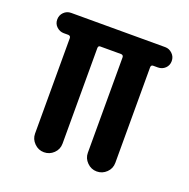

<svg xmlns="http://www.w3.org/2000/svg" viewBox="-99 -615 699 711"><g transform="rotate(20 250.0 -260.0)"><path d="M64.5 -439.5Q48.8 -439.5 36.6 -450.7Q24.4 -461.9 24.4 -479Q24.4 -496.1 36.1 -507.8Q47.9 -519.5 64.5 -519.5H435.5Q451.2 -519.5 463.4 -507.8Q475.6 -496.1 475.6 -479Q475.6 -461.9 463.9 -450.7Q452.1 -439.5 435.5 -439.5H417Q408.2 -439.5 408.2 -429.7V-53.7Q408.2 -31.2 392.1 -15.6Q376 0 354 0Q332 0 315.9 -16.1Q299.8 -32.2 299.8 -53.7V-429.7Q299.8 -438.5 291 -439.5H208Q200.2 -439.5 200.2 -429.7V-53.7Q200.2 -31.2 184.1 -15.6Q168 0 146 0Q124 0 107.9 -16.1Q91.8 -32.2 91.8 -53.7V-429.7Q91.8 -438.5 83 -439.5Z"/></g></svg>

Font: Rounded Mgen+ 1mn medium
Style: Regular
Weight: 500
Designer: [Source Han Sans]
Ryoko NISHIZUKA  (kana & ideographs); Paul D. Hunt (Latin, Greek & Cyrillic); Wenlong ZHANG  (bopomofo
Version: Version 1.059.20150602